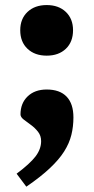

<svg xmlns="http://www.w3.org/2000/svg" viewBox="-20 -528 364 740"><path d="M44 141.5Q95.5 103 117 74.8Q138.5 46.5 138.5 16Q138.5 -5 126.5 -20.2Q114.5 -35.5 98.8 -46.8Q83 -58 71 -67.5Q59 -77 59 -87Q59 -130 86.5 -156.5Q114 -183 160 -183Q210.5 -183 236.8 -155.5Q263 -128 263 -75.5Q263 -40 255 -7.8Q247 24.5 227.2 55.8Q207.5 87 172.2 120.2Q137 153.5 81.5 191.5ZM160 -508.5Q206 -508.5 233.8 -482Q261.5 -455.5 261.5 -411.5Q261.5 -366.5 233.8 -340Q206 -313.5 160 -313.5Q114 -313.5 86 -340Q58 -366.5 58 -411.5Q58 -455.5 86 -482Q114 -508.5 160 -508.5Z"/></svg>

Font: Newsreader 9pt
Style: Bold
Weight: 700
Designer: Hugues Gentile
Foundry: Production Type
Version: Version 1.003